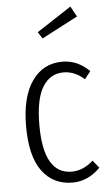

<svg xmlns="http://www.w3.org/2000/svg" viewBox="-55 -815 493 863"><g transform="rotate(-5 191.0 -383.5)"><path d="M295.9 -777.8 321.8 -731 159.2 -646 140.1 -675.8ZM237.8 -534.2Q306.6 -534.2 359.9 -481L333 -446.8Q289.6 -485.8 238.8 -485.8Q178.7 -485.8 144.8 -430.9Q110.8 -376 110.8 -258.8Q110.8 -38.1 237.8 -38.1Q289.1 -38.1 335 -79.1L362.8 -44.9Q306.6 11.2 237.8 11.2Q149.9 11.2 100.3 -56.4Q50.8 -124 50.8 -257.8Q50.8 -391.1 101.1 -462.6Q151.4 -534.2 237.8 -534.2Z"/></g></svg>

Font: Fira Sans Compressed Light
Style: Regular
Weight: 300
Width: 1
Designer: Carrois Corporate & Edenspiekermann AG
Foundry: Carrois Corporate GbR & Edenspiekermann AG
Version: Version 4.203;PS 004.203;hotconv 1.0.88;makeotf.lib2.5.64775